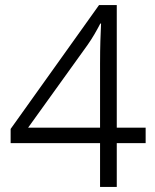

<svg xmlns="http://www.w3.org/2000/svg" viewBox="-20 -738 611 758"><path d="M555 -173V-234H441V-718H371L22 -229V-173H375V0H441V-173ZM375 -485V-234H91L326 -561C345 -588 361 -616 376 -645H379C377 -598 375 -560 375 -485Z"/></svg>

Font: Noto Sans Thaana Light
Style: Regular
Weight: 300
Designer: David Williams
Foundry: Google Inc.
Version: Version 3.001